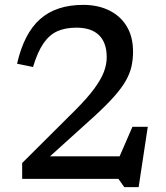

<svg xmlns="http://www.w3.org/2000/svg" viewBox="-20 -734 682 788"><path d="M464 -76.5 523.5 -213.5H586.5L549 34H490L466 0H71V-65L287.5 -280.5Q339.5 -332.5 367.5 -371Q395.5 -409.5 406.8 -440Q418 -470.5 418 -499Q418 -558.5 386.5 -589.5Q355 -620.5 293.5 -620.5Q248 -620.5 215.2 -605.8Q182.5 -591 158.2 -555.8Q134 -520.5 115.5 -459L50 -472.5Q78.5 -597 144.5 -655.5Q210.5 -714 321.5 -714Q382 -714 428.2 -691.2Q474.5 -668.5 500.2 -625.8Q526 -583 526 -522Q526 -489.5 519.5 -460.8Q513 -432 496.2 -402.5Q479.5 -373 448.5 -338Q417.5 -303 368.5 -258L119.5 -33L134 -92.5H515Z"/></svg>

Font: Newsreader 7pt
Style: Regular
Weight: 400
Designer: Hugues Gentile
Foundry: Production Type
Version: Version 1.003